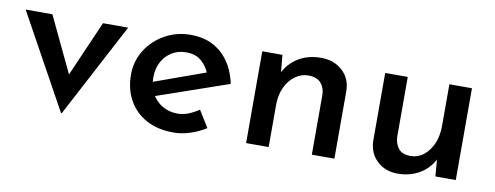

<svg xmlns="http://www.w3.org/2000/svg" viewBox="-46 -641 2226 863"><g transform="rotate(10 1066.5 -209.5)"><path d="M254 11 17 -419H139L293 -95L230 -98L370 -419H485L258 11Z M767 10Q694 10 642 -18.5Q590 -47 562 -97.5Q534 -148 534 -213Q534 -275 565.5 -325.5Q597 -376 650.5 -406Q704 -436 769 -436Q853 -436 908.5 -387Q964 -338 983 -250L642 -132L618 -192L891 -290L870 -277Q858 -308 832 -331.5Q806 -355 761 -355Q725 -355 696.5 -337.5Q668 -320 651.5 -289.5Q635 -259 635 -218Q635 -176 652.5 -144.5Q670 -113 700.5 -95Q731 -77 769 -77Q796 -77 820.5 -87Q845 -97 867 -112L914 -36Q881 -15 842.5 -2.5Q804 10 767 10Z M1189 -419 1198 -323 1194 -336Q1215 -381 1259 -408.5Q1303 -436 1363 -436Q1422 -436 1460.5 -401Q1499 -366 1500 -310V0H1397V-274Q1396 -306 1378 -326.5Q1360 -347 1322 -348Q1288 -348 1260 -327.5Q1232 -307 1216 -272Q1200 -237 1200 -191V0H1097V-419Z M1792 17Q1734 17 1697 -18Q1660 -53 1658 -108V-419H1761V-145Q1763 -113 1779.5 -92.5Q1796 -72 1833 -71Q1867 -71 1893.5 -91.5Q1920 -112 1935.5 -147.5Q1951 -183 1951 -229V-419H2054V0H1961L1953 -97L1957 -81Q1944 -53 1920 -30.5Q1896 -8 1863 4.5Q1830 17 1792 17Z"/></g></svg>

Font: Josefin Sans Medium
Style: Regular
Weight: 500
Designer: Santiago Orozco
Foundry: Typemade
Version: Version 2.001